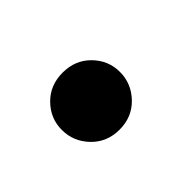

<svg xmlns="http://www.w3.org/2000/svg" viewBox="-41 -254 388 388"><g transform="rotate(-45 153.0 -59.5)"><path d="M79.5 -117Q56 -93 56 -60Q56 -27 79.5 -2.5Q103 22 139 22Q175 22 198.5 -2.5Q222 -27 222 -60Q222 -93 198.5 -117Q175 -141 139 -141Q103 -141 79.5 -117Z"/></g></svg>

Font: Jost* 600 Semi Italic
Style: Italic
Weight: 600
Italic angle: -10°
Version: Version 3.200; ttfautohint (v0.97) -l 8 -r 50 -G 200 -x 14 -